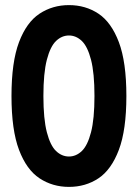

<svg xmlns="http://www.w3.org/2000/svg" viewBox="-20 -721 540 752"><path d="M25 -345Q25 -478 54.5 -556Q84 -634 135 -667.5Q186 -701 250 -701Q315 -701 365.5 -667.5Q416 -634 445.5 -556Q475 -478 475 -345Q475 -212 445.5 -134Q416 -56 365.5 -22.5Q315 11 250 11Q186 11 135 -22.5Q84 -56 54.5 -134Q25 -212 25 -345ZM150 -345Q150 -255 163.5 -203Q177 -151 199.5 -129.5Q222 -108 250 -108Q278 -108 300.5 -129.5Q323 -151 336.5 -203Q350 -255 350 -345Q350 -435 336.5 -487Q323 -539 300.5 -560.5Q278 -582 250 -582Q222 -582 199.5 -560.5Q177 -539 163.5 -487Q150 -435 150 -345Z"/></svg>

Font: Radio Canada Condensed SemiBold
Style: Regular
Weight: 600
Width: 3
Designer: Charles Daoud, Etienne Aubert Bonn, Alexandre Saumier Demers, Jacques Le Bailly
Foundry: Radio-Canada
Version: Version 2.104; ttfautohint (v1.8.4.7-5d5b);gftools[0.9.28.de